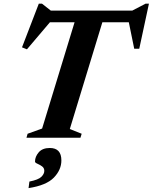

<svg xmlns="http://www.w3.org/2000/svg" viewBox="-20 -726 805 1012"><path d="M410.5 -21 404 0H119.5L125.5 -21L202 -48.5L373 -608.5H243L122 -466L96 -476.5L184.5 -706.5H201.5L248 -670H677L747 -706.5H765L714 -469H687.5L659 -608.5H519.5L348 -46ZM164.5 125.5Q164.5 100 184 77Q203.5 54 242.5 54Q303.5 54 303.5 119.5Q303.5 169 264 210Q224.5 251 130.5 265.5L135 231Q182.5 221.5 198 206Q213.5 190.5 213.5 174.5Q213.5 159 201.2 150.5Q189 142 176.8 136.8Q164.5 131.5 164.5 125.5Z"/></svg>

Font: Newsreader 16pt
Style: Bold Italic
Weight: 700
Italic angle: -17°
Designer: Hugues Gentile
Foundry: Production Type
Version: Version 1.003; ttfautohint (v1.8.3)